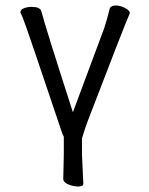

<svg xmlns="http://www.w3.org/2000/svg" viewBox="-20 -506 540 698"><path d="M212 -9Q209 -14 207 -19Q74 -415 63 -441L54 -461Q54 -471 67 -476Q80 -481 95 -481Q125 -481 130 -466Q145 -408 245 -98L359 -404Q370 -438 379 -475Q383 -486 401 -486Q417 -486 434.5 -477Q452 -468 452 -458Q430 -408 299 -66Q288 -37 279 -6L278 -2V56L283 162Q283 172 265 172Q247 172 228.5 164.5Q210 157 210 144L212 55Z"/></svg>

Font: Moon Stars Kai T HW
Style: Regular
Weight: 400
Designer: GuiWonder
Version: Version 1.101